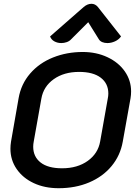

<svg xmlns="http://www.w3.org/2000/svg" viewBox="-20 -983 711 1012"><path d="M35 -199Q35 -217 38 -236L78 -465Q91 -540 139 -595.5Q187 -651 259.5 -680Q332 -709 416 -709Q488 -709 546.5 -681.5Q605 -654 638 -606.5Q671 -559 671 -501Q671 -483 668 -465L627 -236Q614 -163 568 -107.5Q522 -52 450 -21.5Q378 9 289 9Q215 9 157.5 -18Q100 -45 67.5 -92.5Q35 -140 35 -199ZM508 -238 548 -463Q551 -477 551 -490Q551 -543 511 -573.5Q471 -604 397 -604Q317 -604 263 -565.5Q209 -527 198 -463L158 -238Q155 -223 155 -210Q155 -157 194 -126.5Q233 -96 307 -96Q388 -96 442.5 -135Q497 -174 508 -238ZM303 -756Q283 -756 266.5 -765Q250 -774 244 -791L421 -946Q441 -963 462 -963Q482 -963 496 -946L618 -791Q606 -774 586 -765Q566 -756 546 -756Q531 -756 519 -761Q507 -766 501 -776L445 -866L355 -776Q346 -766 332 -761Q318 -756 303 -756Z"/></svg>

Font: K2D SemiBold
Style: Italic
Weight: 600
Italic angle: -10°
Designer: Katatrad Aksorn Co.,Ltd.
Foundry: Cadson Demak Co.,Ltd.
Version: Version 1.000; ttfautohint (v1.6)